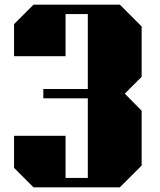

<svg xmlns="http://www.w3.org/2000/svg" viewBox="-20 -800 685 820"><path d="M123 0H492L585 -93V-327L513 -400L585 -472V-687L492 -780H123L40 -697V-560H260V-740H355V-420H165V-380H355V-40H260V-220H40V-83Z"/></svg>

Font: Kumar One
Style: Regular
Weight: 400
Designer: Parimal Parmar
Foundry: Indian Type Foundry
Version: Version 1.001;PS 1.001;hotconv 1.0.88;makeotf.lib2.5.647800